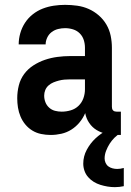

<svg xmlns="http://www.w3.org/2000/svg" viewBox="-20 -548 540 791"><path d="M189 8H188Q169 8 149.5 4Q130 0 113.5 -10Q97 -20 84.5 -35Q72 -50 64.5 -68Q57 -86 54 -105Q51 -124 51 -143Q51 -170 57.5 -196Q64 -222 79.5 -243Q95 -264 117.5 -278.5Q140 -293 165 -301.5Q190 -310 216.5 -313.5Q243 -317 269 -317H330V-351Q330 -368 325 -383.5Q320 -399 308.5 -410.5Q297 -422 281 -427Q265 -432 248 -432Q234 -432 219.5 -428.5Q205 -425 193 -416Q181 -407 174.5 -393Q168 -379 168 -365H57Q57 -388 63.5 -411Q70 -434 83 -454Q96 -474 115 -489Q134 -504 156 -512.5Q178 -521 201.5 -524.5Q225 -528 248 -528Q273 -528 298 -524.5Q323 -521 345.5 -511Q368 -501 387 -484.5Q406 -468 418.5 -446.5Q431 -425 436 -400.5Q441 -376 441 -351V-108Q441 -104 442 -100Q443 -96 446 -93Q449 -90 453 -89Q457 -88 461 -88H478V8H461Q440 8 418.5 3.5Q397 -1 378.5 -12Q360 -23 347.5 -41.5Q335 -60 331 -82Q322 -61 307.5 -43.5Q293 -26 274 -14Q255 -2 233 3Q211 8 189 8ZM234 -88Q253 -88 271.5 -93.5Q290 -99 303.5 -112Q317 -125 323.5 -143Q330 -161 330 -180V-221H269Q257 -221 245.5 -220Q234 -219 222.5 -216Q211 -213 200 -208.5Q189 -204 180 -196Q171 -188 166.5 -177Q162 -166 162 -154Q162 -140 167 -127Q172 -114 182.5 -104.5Q193 -95 206.5 -91.5Q220 -88 234 -88ZM453 223Q438 223 423 220.5Q408 218 393.5 213.5Q379 209 366 201Q353 193 343 181.5Q333 170 328 155.5Q323 141 323 126Q323 96 337.5 69Q352 42 373.5 22Q395 2 421.5 -12Q448 -26 477 -33V0Q463 8 451.5 19.5Q440 31 431.5 44.5Q423 58 417 73.5Q411 89 411 105Q411 114 415 123Q419 132 426.5 137.5Q434 143 443.5 145.5Q453 148 463 148Q469 148 476 147Q483 146 490 144V219Q481 221 471.5 222Q462 223 453 223Z"/></svg>

Font: Iosevka SS18
Style: Bold
Weight: 700
Monospace: yes
Designer: Belleve Invis
Foundry: Belleve Invis
Version: Version 25.1.1; ttfautohint (v1.8.4)